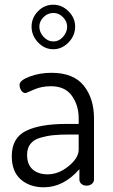

<svg xmlns="http://www.w3.org/2000/svg" viewBox="-20 -788 478 815"><path d="M30 -125C30 -81.7 42.7 -48.8 68 -26.5C93.3 -4.2 126 7 166 7C222 7 272.3 -18.7 317 -70V-26C317 -18.7 319.8 -12.5 325.5 -7.5C331.2 -2.5 338.3 0 347 0C356.3 0 364 -2.5 370 -7.5C376 -12.5 379 -18.7 379 -26V-286C379 -342 364.5 -388.2 335.5 -424.5C306.5 -460.8 260.7 -479 198 -479C165.3 -479 134.7 -473.7 106 -463C77.3 -452.3 63 -440.7 63 -428C63 -419.3 65.3 -411.3 70 -404C74.7 -396.7 81 -393 89 -393C90.3 -393 101.8 -397.8 123.5 -407.5C145.2 -417.2 169.3 -422 196 -422C236 -422 265.7 -408.5 285 -381.5C304.3 -354.5 314 -322.7 314 -286V-262H263C187 -262 129.2 -252 89.5 -232C49.8 -212 30 -176.3 30 -125ZM95 -131C95 -149.7 99.7 -165 109 -177C118.3 -189 132 -197.7 150 -203C168 -208.3 186.2 -212 204.5 -214C222.8 -216 245.3 -217 272 -217H314V-153C314 -129.7 299.8 -106.3 271.5 -83C243.2 -59.7 213.3 -48 182 -48C156 -48 135 -54.8 119 -68.5C103 -82.2 95 -103 95 -131ZM114 -675C114 -649.7 123.2 -627.3 141.5 -608C159.8 -588.7 181.3 -579 206 -579C230.7 -579 252.3 -588.7 271 -608C289.7 -627.3 299 -649.7 299 -675C299 -699.7 289.7 -721.3 271 -740C252.3 -758.7 230.7 -768 206 -768C180.7 -768 159 -758.7 141 -740C123 -721.3 114 -699.7 114 -675ZM147 -675C147 -689.7 152.8 -703 164.5 -715C176.2 -727 190.3 -733 207 -733C222.3 -733 235.8 -727 247.5 -715C259.2 -703 265 -689.7 265 -675C265 -659 259.2 -644.5 247.5 -631.5C235.8 -618.5 222.3 -612 207 -612C191 -612 177 -618.5 165 -631.5C153 -644.5 147 -659 147 -675Z"/></svg>

Font: Terminal Dosis
Style: Book
Weight: 400
Designer: EdgarTolentino, PabloImpallari, IginoMarini
Foundry: EdgarTolentino, PabloImpallari, IginoMarini
Version: Version 1.006